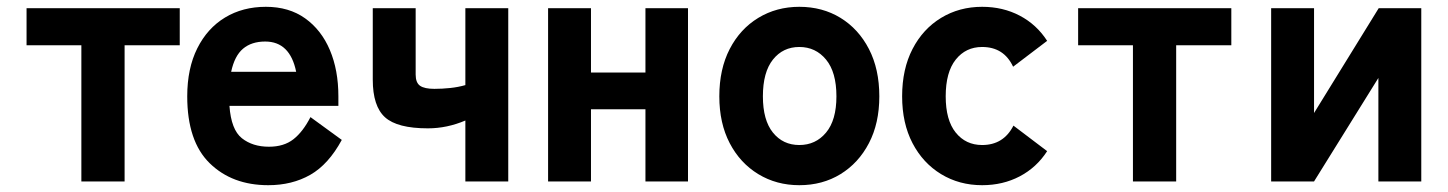

<svg xmlns="http://www.w3.org/2000/svg" viewBox="-20 -533 4254 564"><path d="M219 0V-400H58V-509H508V-400H346V0Z M768 11Q662 11 596 -53.5Q530 -118 530 -250Q530 -332 559.5 -391Q589 -450 641 -481.5Q693 -513 761 -513Q829 -513 876.5 -479Q924 -445 949 -386Q974 -327 974 -250V-222H654Q659 -152 690.5 -127Q722 -102 770 -102Q814 -102 842 -124Q870 -146 892 -189L984 -122Q945 -50 891.5 -19.5Q838 11 768 11ZM659 -322H850Q832 -411 759 -411Q719 -411 694 -390Q669 -369 659 -322Z M1347 0V-179Q1293 -156 1237 -156Q1147 -156 1111 -188.5Q1075 -221 1075 -299V-509H1201V-314Q1201 -290 1214 -281Q1227 -272 1256 -272Q1279 -272 1302.5 -274.5Q1326 -277 1347 -283V-509H1473V0Z M1590 0V-509H1716V-320H1876V-509H2001V0H1876V-212H1716V0Z M2328 11Q2261 11 2207.5 -21.5Q2154 -54 2123.5 -112.5Q2093 -171 2093 -250Q2093 -330 2123.5 -389Q2154 -448 2207.5 -480.5Q2261 -513 2328 -513Q2396 -513 2449 -480.5Q2502 -448 2532.5 -389Q2563 -330 2563 -250Q2563 -171 2532.5 -112.5Q2502 -54 2449 -21.5Q2396 11 2328 11ZM2328 -107Q2376 -107 2406.5 -143.5Q2437 -180 2437 -250Q2437 -321 2406.5 -358Q2376 -395 2328 -395Q2280 -395 2250.5 -358Q2221 -321 2221 -250Q2221 -180 2250.5 -143.5Q2280 -107 2328 -107Z M2865 11Q2798 11 2744.5 -21.5Q2691 -54 2660.5 -112.5Q2630 -171 2630 -250Q2630 -330 2660.5 -389Q2691 -448 2744.5 -480.5Q2798 -513 2865 -513Q2926 -513 2975.5 -487Q3025 -461 3056 -413L2956 -337Q2929 -395 2865 -395Q2817 -395 2787.5 -358Q2758 -321 2758 -250Q2758 -180 2787.5 -143.5Q2817 -107 2865 -107Q2928 -107 2957 -164L3056 -89Q3025 -41 2975.5 -15Q2926 11 2865 11Z M3308 0V-400H3147V-509H3597V-400H3435V0Z M3714 0V-509H3840V-201L4030 -509H4155V0H4029V-304L3840 0Z"/></svg>

Font: Zen Kaku Gothic Antique Black
Style: Regular
Weight: 900
Designer: Yoshimichi Ohira
Foundry: Positype
Version: Version 1.001